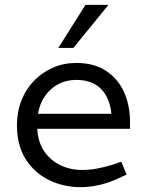

<svg xmlns="http://www.w3.org/2000/svg" viewBox="-20 -766 599 793"><path d="M313 7Q243 7 183 -22Q123 -51 86.5 -108Q50 -165 50 -248Q50 -304 68.5 -351Q87 -398 120.5 -432.5Q154 -467 198.5 -486.5Q243 -506 295 -506Q369 -506 418.5 -473Q468 -440 492.5 -385Q517 -330 517 -262V-234H134Q137 -178 163 -140.5Q189 -103 230 -83.5Q271 -64 319 -64Q349 -64 379 -69.5Q409 -75 439 -84L481 -98L503 -45L464 -27Q429 -11 390 -2Q351 7 313 7ZM137 -296H440Q434 -361 397.5 -398.5Q361 -436 295 -436Q255 -436 222 -419Q189 -402 166.5 -370.5Q144 -339 137 -296ZM221 -568 333 -746H428L283 -568Z"/></svg>

Font: REM Medium Light
Style: Regular
Weight: 300
Version: Version 1.005;gftools[0.9.28]